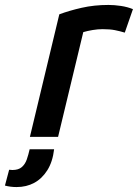

<svg xmlns="http://www.w3.org/2000/svg" viewBox="-102 -554 558 777"><path d="M19 0 138 -496Q178 -511 228.5 -522.5Q279 -534 337 -534Q361 -534 387.5 -530Q414 -526 436 -517L403 -422Q383 -428 363 -432Q343 -436 313 -436Q294 -436 273 -432.5Q252 -429 235 -424L133 0ZM-35 203Q-47 203 -59 201.5Q-71 200 -82 197L-65 133Q-61 133 -58 133.5Q-55 134 -52 134Q-27 134 -13.5 122Q0 110 6.5 91Q13 72 18 50H117Q111 101 89.5 135Q68 169 36.5 186Q5 203 -35 203Z"/></svg>

Font: Ubuntu Sans SemiBold
Style: Italic
Weight: 600
Italic angle: -13.5°
Designer: Dalton Maag Ltd
Foundry: Dalton Maag Ltd
Version: Version 1.006